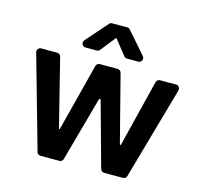

<svg xmlns="http://www.w3.org/2000/svg" viewBox="-110 -889 1057 1008"><g transform="rotate(15 418.5 -384.5)"><path d="M174.4 -15.3 32 -519.2Q31.2 -522.7 31.2 -524.5Q31.2 -533 37.3 -539.2Q43.3 -545.5 51.8 -545.5H139.2Q146.3 -545.5 152 -541Q157.7 -536.6 159.4 -529.5L251.4 -161.9H256L350.5 -529.5Q351.9 -536.2 357.6 -540.8Q363.3 -545.5 370.4 -545.5H468Q474.8 -545.5 480.5 -541Q486.2 -536.6 487.9 -529.5L582 -163.7H587L677.9 -529.5Q679.3 -536.2 685 -540.8Q690.7 -545.5 697.8 -545.5H785.5Q794 -545.5 800.1 -539.2Q806.1 -533 806.1 -524.9Q806.1 -521 805.4 -519.2L662.6 -15.3Q660.9 -8.5 655.4 -4.3Q649.9 0 642.8 0H540.5Q533.7 0 528.1 -4.3Q522.4 -8.5 520.2 -15.3L422.6 -368.6H414.8L317.1 -15.3Q315.3 -8.5 309.7 -4.3Q304 0 296.9 0H194.2Q187.1 0 181.6 -4.3Q176.1 -8.5 174.4 -15.3ZM353 -618.3 418.7 -701.3 484.7 -618.3Q487.6 -614.7 491.8 -612.6Q496.1 -610.4 500.7 -610.4H562.1Q571 -610.4 577.1 -616.7Q583.1 -622.9 583.1 -631Q583.1 -638.5 577.8 -644.9L475.5 -762.1Q472.7 -765.6 468.4 -767.4Q464.1 -769.2 459.9 -769.2H378.2Q368.6 -769.2 362.6 -762.1L259.6 -644.9Q254.3 -638.5 254.3 -631.4Q254.3 -623.2 260.3 -616.8Q266.3 -610.4 275.2 -610.4H336.6Q346.9 -610.4 353 -618.3Z"/></g></svg>

Font: DeltaSans SemiBold
Style: Regular
Weight: 600
Designer: Rasmus Andersson
Foundry: rsms
Version: Version 3.012